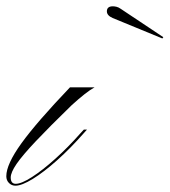

<svg xmlns="http://www.w3.org/2000/svg" viewBox="-102 -580 538 609"><path d="M-53 9Q-65 9 -73.5 0.5Q-82 -8 -82 -21Q-82 -59 -34 -125.5Q14 -192 120 -303H198Q185 -296 166.5 -281.5Q148 -267 125 -246Q54 -177 11.5 -132Q-31 -87 -49.5 -60Q-68 -33 -68 -17Q-68 3 -52 3Q-34 3 -0.5 -18.5Q33 -40 73.5 -76.5Q114 -113 152 -156L164 -169H174L165 -159Q122 -110 79.5 -72Q37 -34 2 -12.5Q-33 9 -53 9ZM413 -458 255 -523Q237 -531 237 -544Q237 -560 256 -560Q261 -560 267.5 -558.5Q274 -557 281 -552L416 -462Z"/></svg>

Font: Ballet 16pt
Style: Regular
Weight: 400
Designer: Maximiliano R. Sproviero
Foundry: Omnibus-Type
Version: Version 1.100; ttfautohint (v1.8.3)